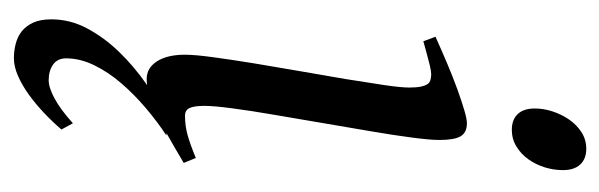

<svg xmlns="http://www.w3.org/2000/svg" viewBox="-324 -352 893 286"><g transform="rotate(90 123.0 -208.5)"><path d="M232.9 -600.1Q232.9 -586.4 228.8 -573Q224.6 -559.6 216.8 -548.6Q209 -537.6 197.8 -530.8Q186.5 -523.9 172.9 -523.9Q157.7 -523.9 149.4 -532.7Q141.1 -541.5 141.1 -558.1Q141.1 -571.3 145.5 -584.7Q149.9 -598.1 157.7 -609.4Q165.5 -620.6 176.5 -627.7Q187.5 -634.8 201.2 -634.8Q216.3 -634.8 224.6 -625.7Q232.9 -616.7 232.9 -600.1ZM222.2 -35.2Q199.2 -21.5 180.9 -11.2Q162.6 -1 147.5 6.1Q132.3 13.2 120.1 16.6Q107.9 20 97.2 20Q80.6 20 70.8 4.6Q61 -10.7 61 -37.1Q61 -51.8 64.7 -78.9Q68.4 -106 73.7 -138.9Q79.1 -171.9 85.4 -207.8Q91.8 -243.7 97.2 -276.1Q102.5 -308.6 106.2 -333.7Q109.9 -358.9 109.9 -371.1Q109.9 -382.3 108.4 -388.9Q106.9 -395.5 104.5 -398.7Q102.1 -401.9 98.1 -402.8Q94.2 -403.8 89.8 -403.8Q85.9 -403.8 77.6 -401.9Q69.3 -399.9 61.3 -397.7Q53.2 -395.5 47.1 -393.8Q41 -392.1 41 -392.1L34.2 -410.2Q54.7 -419.4 75 -428Q95.2 -436.5 112.8 -442.9Q130.4 -449.2 143.6 -453.1Q156.7 -457 163.1 -457Q176.8 -457 182.4 -447.8Q188 -438.5 188 -416Q188 -401.9 184.3 -374.3Q180.7 -346.7 174.8 -312.5Q168.9 -278.3 162.6 -241Q156.2 -203.6 150.4 -169.4Q144.5 -135.3 140.9 -107.7Q137.2 -80.1 137.2 -65.9Q137.2 -50.8 140.4 -43.9Q143.6 -37.1 151.9 -37.1Q167 -37.1 180.9 -41Q194.8 -44.9 214.8 -53.2L222.2 -35.2ZM172.4 147Q161.1 160.2 147.7 172.9Q134.3 185.5 120.4 195.6Q106.4 205.6 92.5 211.7Q78.6 217.8 66.4 217.8Q55.2 217.8 44.7 215.1Q34.2 212.4 26.1 206.1Q18.1 199.7 13.2 189Q8.3 178.2 8.3 162.1Q8.3 133.8 22 108.4Q35.6 83 57.1 60.8Q78.6 38.6 105 20.3Q131.3 2 156.7 -12.2L181.2 -9.3Q161.1 3.9 140.6 21.2Q120.1 38.6 103.5 57.9Q86.9 77.1 76.7 98.1Q66.4 119.1 66.4 140.1Q66.4 152.8 75.7 159.4Q85 166 99.1 166Q109.9 166 126.2 157.2Q142.6 148.4 163.1 129.9L172.4 147Z"/></g></svg>

Font: GentiumAlt
Style: Italic
Weight: 400
Italic angle: -7°
Designer: J. Victor Gaultney
Version: Version 1.02; 2005; OFL release